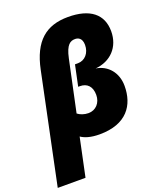

<svg xmlns="http://www.w3.org/2000/svg" viewBox="-215 -876 1033 1228"><g transform="rotate(-20 301.5 -262.5)"><path d="M-38 240H151L206 -21C232 -3 272 10 332 10C517 10 587 -97 587 -227C587 -318 531 -383 451 -395C555 -404 626 -477 626 -585C626 -701 546 -765 397 -765C247 -765 156 -690 118 -507ZM311 -142C283 -142 255 -152 238 -166L312 -514C331 -604 360 -617 392 -617C411 -617 439 -607 439 -560C439 -505 404 -465 356 -465H336L306 -323H318C366 -323 397 -293 397 -235C397 -181 361 -142 311 -142Z"/></g></svg>

Font: Noto Sans Black
Style: Italic
Weight: 900
Italic angle: -12°
Designer: Monotype Design Team
Foundry: Monotype Imaging Inc.
Version: Version 2.013